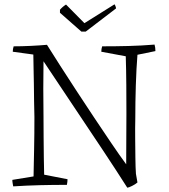

<svg xmlns="http://www.w3.org/2000/svg" viewBox="-20 -854 779 887"><path d="M568 13Q521 -61 457 -157.5Q393 -254 321.5 -360.5Q250 -467 181 -571Q180 -513 180 -445Q180 -377 181 -312Q181 -269 181.5 -219Q182 -169 182.5 -123Q183 -77 184 -47L292 -26Q292 -15 289 0Q225 0 164 1.5Q103 3 41 7Q40 1 38.5 -7Q37 -15 37 -23L135 -39Q136 -90 137.5 -162.5Q139 -235 139 -313Q138 -343 137.5 -383Q137 -423 136.5 -465Q136 -507 135 -543Q134 -579 134 -602L39 -615Q39 -627 43 -640Q80 -640 121.5 -642Q163 -644 197 -647Q223 -605 258.5 -550Q294 -495 334 -433.5Q374 -372 415.5 -310Q457 -248 494.5 -192.5Q532 -137 563 -95Q563 -156 563.5 -218Q564 -280 564 -330Q564 -389 563.5 -460Q563 -531 561 -594L448 -615Q448 -628 452 -640Q514 -640 573.5 -641.5Q633 -643 694 -648Q696 -641 697 -633.5Q698 -626 698 -618L615 -601Q610 -539 607.5 -460.5Q605 -382 605 -304Q604 -264 604.5 -215.5Q605 -167 605.5 -123Q606 -79 608 -51L615 -11Q606 -3 590 5Q574 13 568 13ZM356 -708 257 -795V-809Q263 -816 270 -822Q277 -828 285 -833L370 -747L509 -834Q511 -832 513.5 -825.5Q516 -819 516 -815L376 -708Z"/></svg>

Font: Labrada Light
Style: Regular
Weight: 300
Designer: Mercedes Jáuregui
Foundry: Omnibus-Type Team
Version: Version 1.000; ttfautohint (v1.8.4.7-5d5b)